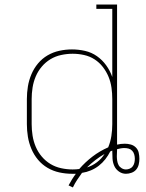

<svg xmlns="http://www.w3.org/2000/svg" viewBox="-20 -755 640 843"><path d="M300 68 281 59Q288 46 296 33Q304 20 313 8Q309 8 304.5 8Q300 8 296 8Q268 8 240.5 2Q213 -4 189 -18Q165 -32 147 -53.5Q129 -75 118 -101Q107 -127 102.5 -154.5Q98 -182 98 -210V-320Q98 -348 102.5 -375.5Q107 -403 118 -429Q129 -455 147 -476.5Q165 -498 189 -512Q213 -526 240.5 -532Q268 -538 296 -538Q325 -538 353.5 -531.5Q382 -525 405.5 -508.5Q429 -492 446 -468.5Q463 -445 473 -417V-716H403V-735H494V-120Q502 -122 510.5 -123Q519 -124 528 -124Q541 -124 554 -120.5Q567 -117 576.5 -107.5Q586 -98 589 -84.5Q592 -71 592 -58Q592 -45 589 -32.5Q586 -20 578 -10.5Q570 -1 557.5 3.5Q545 8 533 8Q516 8 502 -2Q488 -12 481.5 -27Q475 -42 474 -58.5Q473 -75 473 -92Q473 -92 473 -92Q473 -92 473 -92V-93Q473 -94 473 -94Q473 -94 473 -94Q471 -93 468.5 -92Q466 -91 464 -90Q455 -72 442.5 -56Q430 -40 414 -27.5Q398 -15 379 -7Q360 1 340 4Q329 19 318.5 35Q308 51 300 68ZM299 -11Q307 -11 314 -11.5Q321 -12 328 -13Q354 -43 386 -67.5Q418 -92 455 -108Q465 -132 469 -158Q473 -184 473 -210V-320Q473 -345 469.5 -370Q466 -395 456.5 -418Q447 -441 431.5 -461Q416 -481 395 -494.5Q374 -508 349 -513.5Q324 -519 299 -519Q274 -519 248.5 -513.5Q223 -508 201.5 -495Q180 -482 163.5 -462.5Q147 -443 137 -419.5Q127 -396 123 -370.5Q119 -345 119 -320V-210Q119 -185 123 -159.5Q127 -134 137 -110.5Q147 -87 163.5 -67.5Q180 -48 201.5 -35Q223 -22 248.5 -16.5Q274 -11 299 -11ZM533 -11Q541 -11 549.5 -14.5Q558 -18 563 -25Q568 -32 570 -40.5Q572 -49 572 -58Q572 -58 572 -58Q572 -58 572 -58Q572 -58 572 -58Q572 -58 572 -58Q572 -67 569.5 -76.5Q567 -86 560.5 -93Q554 -100 545 -102.5Q536 -105 526 -105Q518 -105 510 -103.5Q502 -102 494 -100V-97Q494 -90 493.5 -83Q493 -76 493 -69Q493 -60 494.5 -49.5Q496 -39 500.5 -30.5Q505 -22 514 -16.5Q523 -11 533 -11ZM362 -20Q385 -27 405.5 -42.5Q426 -58 439 -79Q418 -67 398.5 -52Q379 -37 362 -20Z"/></svg>

Font: Iosevka Curly Slab ThEx
Style: Regular
Weight: 100
Width: 7
Monospace: yes
Designer: Belleve Invis
Foundry: Belleve Invis
Version: Version 11.1.0; ttfautohint (v1.8.3)